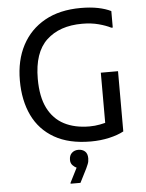

<svg xmlns="http://www.w3.org/2000/svg" viewBox="-63 -782 809 1067"><g transform="rotate(-5 342.0 -248.0)"><path d="M56 -360Q56 -472 100 -555.5Q144 -639 227 -685.5Q310 -732 428 -732Q482 -732 524 -723.5Q566 -715 596 -700V-608H588Q561 -622 520 -633Q479 -644 428 -644Q302 -644 229 -575.5Q156 -507 156 -360Q156 -260 188 -196.5Q220 -133 279 -102.5Q338 -72 420 -72Q450 -72 478 -77.5Q506 -83 530 -90L508 -46V-364H604V-28Q571 -10 522.5 1Q474 12 420 12Q298 12 217 -34.5Q136 -81 96 -164.5Q56 -248 56 -360ZM328 150Q318 146 306.5 134.5Q295 123 295 104Q295 79 309.5 65.5Q324 52 346 52Q368 52 382.5 64.5Q397 77 397 104Q397 122 391 136Q385 150 381 159L342 236H287V231Z"/></g></svg>

Font: Kufam
Style: Regular
Weight: 400
Designer: Wael Morcos, Artur Schmal
Foundry: Original Type
Version: Version 1.301; ttfautohint (v1.8.3)